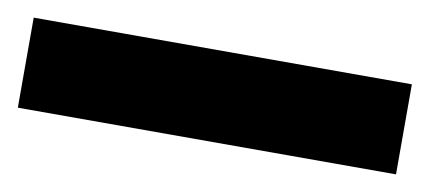

<svg xmlns="http://www.w3.org/2000/svg" viewBox="-32 -1 564 252"><g transform="rotate(10 250.0 125.0)"><path d="M502 185H-2V65H502Z"/></g></svg>

Font: Noto Kufi Arabic Black
Style: Regular
Weight: 900
Designer: Monotype Design Team, David Williams, Khaled Hosny
Foundry: Google LLC
Version: Version 2.109; ttfautohint (v1.8.4.7-5d5b)